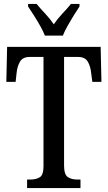

<svg xmlns="http://www.w3.org/2000/svg" viewBox="-20 -951 546 971"><path d="M117 0V-43H134Q162 -43 181 -54.5Q200 -66 200 -110V-663H130Q95 -663 81 -639Q67 -615 64 -582L59 -537H12L16 -714H489L493 -537H447L441 -582Q438 -615 424 -639Q410 -663 375 -663H304V-114Q304 -68 323 -55.5Q342 -43 370 -43H387V0ZM207 -771Q198 -794 183 -820.5Q168 -847 151.5 -873Q135 -899 122 -918V-931H165Q185 -907 209.5 -881Q234 -855 252 -828Q270 -855 294.5 -881Q319 -907 339 -931H382V-918Q369 -899 353 -873Q337 -847 322 -820.5Q307 -794 298 -771Z"/></svg>

Font: Noto Serif Myanmar ExtraCondensed Medium
Style: Regular
Weight: 500
Width: 2
Designer: Ben Mitchell and the Monotype Design Team
Foundry: Monotype Imaging Inc.
Version: Version 2.106; ttfautohint (v1.8.4.7-5d5b)